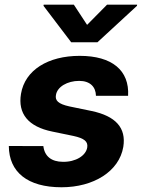

<svg xmlns="http://www.w3.org/2000/svg" viewBox="-20 -792 608 823"><path d="M391.3 -381.4H529.1C535.2 -490.4 460.2 -552.6 321.7 -552.6C186.1 -552.6 87 -491.8 70 -389.9C55.8 -305 100.9 -248.9 204.2 -228L295.1 -209.2C341.6 -198.9 357.6 -185.4 354 -160.5C348.7 -125 304.7 -97.3 249.3 -98.4C201 -98.7 171.2 -121.4 165.8 -165.8L17.8 -166.2C18.5 -54.7 97.7 10.7 243.6 10.7C381.4 10.7 490.8 -57.5 508.5 -162.3C521.7 -244.3 475.5 -294.4 373.2 -316.1L277.3 -335.9C228.7 -346.6 215.6 -361.5 219.8 -384.6C225.1 -420.1 269.2 -445.3 319.2 -445.3C367.2 -445.3 390.6 -418.7 391.3 -381.4ZM166.5 -767 285.2 -610.8H397.7L567.1 -767L567.8 -772H438.9L353.3 -685.4L296.5 -772H167.3Z"/></svg>

Font: Margiela Sans
Style: Bold Italic
Weight: 700
Italic angle: -9.39999°
Designer: Stefan Endress, Andreas Faust
Version: Version 1.100;FEAKit 1.0